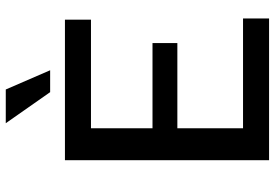

<svg xmlns="http://www.w3.org/2000/svg" viewBox="-160 -770 930 649"><g transform="rotate(-90 304.5 -445.0)"><path d="M88 -690H563V-602H196V-394H484V-310H196V-88H567V0H88ZM213 -890H327L392 -740H318Z"/></g></svg>

Font: Mozilla Text BETA Medium
Style: Regular
Weight: 500
Designer: Studio DRAMA
Foundry: Studio DRAMA
Version: Version 0.100